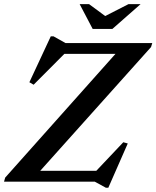

<svg xmlns="http://www.w3.org/2000/svg" viewBox="-32 -878 756 928"><path d="M704 -670 698 -650.5 162.5 -52.5H433.5L564 -190.5L585.5 -184.5L491.5 29.5H480L426 0H-12.5L-7 -19.5L526 -617.5H279L130.5 -468.5L110 -480.5L213.5 -702.5H226.5L284.5 -670ZM647.5 -858 511 -738H416L353 -858H398.5L476.5 -800.5L589 -858Z"/></svg>

Font: Newsreader 16pt SemiBold
Style: Italic
Weight: 600
Italic angle: -17°
Designer: Hugues Gentile
Foundry: Production Type
Version: Version 1.003; ttfautohint (v1.8.3)